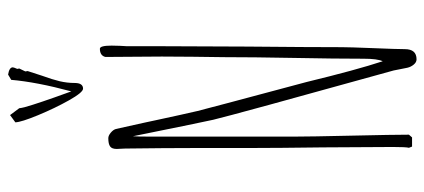

<svg xmlns="http://www.w3.org/2000/svg" viewBox="-310 -738 1059 479"><g transform="rotate(-90 219.5 -498.5)"><path d="M231 -850.1Q226.6 -861.8 215.6 -893.1Q204.6 -924.3 197.8 -945.8Q189.9 -969.7 189 -980L171.9 -1002.9L153.8 -989.7Q154.3 -975.1 171.6 -933.1Q189 -891.1 208.7 -856Q228.5 -820.8 237.8 -820.8Q252 -820.8 252 -841.8Q252 -860.4 256.3 -878.9Q260.7 -897.5 270 -922.9Q277.3 -944.8 281.7 -959L280.8 -964.8L288.1 -980L287.1 -984.9Q291 -993.7 291 -996.1Q291 -1004.9 272.9 -1007.8L259.8 -1000Q254.4 -937 231 -850.1ZM160.2 -496.1Q172.9 -442.9 283.2 -45.9L286.1 -31.2Q289.1 -14.6 290 -11.7Q292 -2.9 297.9 4.2Q303.7 11.2 311 11.2Q336.4 11.2 336.4 -18.1Q336.4 -37.6 338.9 -97.2Q341.3 -156.7 341.3 -175.8Q341.3 -254.9 342.8 -411.6L343.8 -648.9V-712.9L344.7 -729Q345.2 -737.3 345.2 -749.5Q345.2 -778.8 337.4 -778.8Q320.3 -778.8 316.9 -765.1L317.9 -624Q317.9 -581.1 317.4 -546.9L316.4 -469.2Q316.4 -398.4 314.5 -295.4Q312.5 -191.9 312.5 -121.1Q312.5 -86.4 306.2 -73.2Q284.7 -138.2 254.4 -263.2Q185.1 -522 182.1 -535.2Q173.8 -570.8 158.7 -641.1L153.8 -664.1Q139.6 -728.5 137.2 -738.8Q135.3 -745.6 127.9 -751.7Q120.6 -757.8 114.3 -757.8Q100.1 -757.8 93.8 -753.4Q87.4 -749 87.4 -736.8Q87.4 -731 87.9 -726.6Q88.4 -721.7 88.4 -715.8L89.4 -621.6Q89.8 -579.6 89.8 -526.9V-396Q89.8 -337.9 91.3 -222.2L92.3 -47.9Q92.3 -15.1 90.3 -7.8L93.3 0H116.2L123 -7.8Q123 -45.4 120.6 -150.4Q118.2 -255.4 118.2 -293V-654.8Q118.2 -683.6 119.1 -696.3Q154.8 -519.5 160.2 -496.1Z"/></g></svg>

Font: Amatica SC
Style: Regular
Weight: 400
Designer: Vernon Adams, Ben Nathan
Foundry: newtypography
Version: Version 2.001